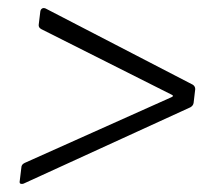

<svg xmlns="http://www.w3.org/2000/svg" viewBox="-20 -507 529 476"><path d="M34 -51Q27 -51 29 -59L33 -92Q33 -99 41 -103L405 -266Q412 -269 406 -272L82 -435Q75 -439 76 -446L80 -479Q81 -484 84.5 -486Q88 -488 93 -486L458 -297Q464 -293 464 -286L460 -252Q459 -245 452 -241L39 -52Q37 -51 34 -51Z"/></svg>

Font: Barlow Light
Style: Italic
Weight: 300
Italic angle: -7°
Designer: Jeremy Tribby
Foundry: Tribby Type
Version: Version 1.408